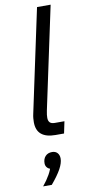

<svg xmlns="http://www.w3.org/2000/svg" viewBox="-107 -760 493 1070"><g transform="rotate(-10 139.5 -225.0)"><path d="M62 -138 186 -720H263L140 -143Q137 -127 136 -119.5Q135 -112 135 -102Q135 -85 143.5 -76Q152 -67 172 -67H226L212 0H163Q111 0 84 -22.5Q57 -45 57 -91Q57 -102 58 -113.5Q59 -125 62 -138ZM95 270H46Q70 241 86.5 211.5Q103 182 105 163L117 182Q98 182 87 171.5Q76 161 76 145Q76 120 90 105Q104 90 128 90Q147 90 158 102Q169 114 169 134Q169 159 151 192Q133 225 95 270Z"/></g></svg>

Font: Wix Madefor Text
Style: Italic
Weight: 400
Italic angle: -12°
Designer: Dalton Maag Ltd
Foundry: Dalton Maag Ltd
Version: Version 3.100